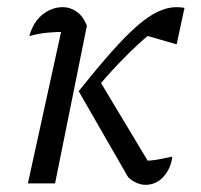

<svg xmlns="http://www.w3.org/2000/svg" viewBox="-20 -513 561 537"><path d="M58 0 159 -461 171 -424Q136 -424 111.5 -421.5Q87 -419 62 -412Q69 -438 83 -456Q97 -474 116 -483.5Q135 -493 155 -493Q177 -493 195 -480Q213 -467 223 -441L134 0ZM338 -18 200 -258 254 -295 412 -32 373 -63Q386 -63 399.5 -64Q413 -65 428 -68Q443 -71 462 -75Q459 -51 448 -33Q437 -15 421.5 -5.5Q406 4 387 4Q375 4 362 -1.5Q349 -7 338 -18ZM237 -251 200 -258Q252 -323 292 -368Q332 -413 363.5 -440.5Q395 -468 422 -480.5Q449 -493 473 -493Q479 -493 484.5 -492.5Q490 -492 496 -491L474 -389L377 -417L425 -437Q396 -416 369.5 -392Q343 -368 311.5 -335Q280 -302 237 -251Z"/></svg>

Font: Piazzolla Thin
Style: Italic
Weight: 400
Italic angle: -11.3°
Version: Version 2.005